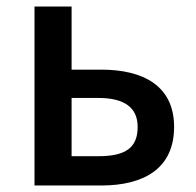

<svg xmlns="http://www.w3.org/2000/svg" viewBox="-20 -570 601 590"><path d="M86 0H291C422 0 515 -52 515 -180C515 -305 422 -356 291 -356H200V-550H86ZM200 -90V-269H282C363 -269 403 -239 403 -180C403 -116 366 -90 282 -90Z"/></svg>

Font: Spoqa Han Sans Neo Medium
Style: Regular
Weight: 500
Designer: [Spoqa Han Sans Neo] Dong-huui Kim  Younghwa Kang  Yujin Lee  [Noto Sans] Ryoko NISHIZUKA  (kana & ideographs); Paul D. 
Foundry: Spoqa (http://www.spoqa-han-sans.com)
Version: Version 1.000